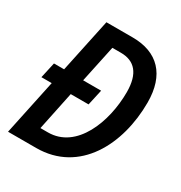

<svg xmlns="http://www.w3.org/2000/svg" viewBox="-168 -833 895 952"><g transform="rotate(30 279.0 -357.0)"><path d="M176 0C423 0 542 -231 542 -471C542 -630 460 -714 316 -714H166L101 -407H43L23 -317H82L15 0ZM145 -96 191 -317H293L313 -407H210L255 -619H304C382 -619 427 -571 427 -464C427 -293 351 -96 188 -96Z"/></g></svg>

Font: Noto Sans Display SemiCondensed Medium
Style: Italic
Weight: 500
Width: 4
Italic angle: -12°
Designer: Monotype Design Team
Foundry: Monotype Imaging Inc.
Version: Version 1.900